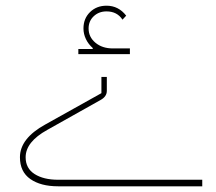

<svg xmlns="http://www.w3.org/2000/svg" viewBox="-20 -654 760 674"><path d="M184 0Q123 0 86.5 -25.5Q50 -51 50 -102Q50 -168 139 -217L336 -327V-384H355V-335Q355 -315 333 -303L146 -198Q70 -156 70 -102Q70 -63 101.5 -43Q133 -23 184 -23H690V0ZM255 -482H305L306 -485Q290 -499 281.5 -517Q273 -535 273 -554Q273 -589 296 -611.5Q319 -634 354 -634Q396 -634 423 -599L410 -585Q391 -614 354 -614Q327 -614 309 -597Q291 -580 291 -554Q291 -524 315 -504Q339 -484 376 -484H436V-464H255Z"/></svg>

Font: IBM Plex Sans Arabic Thin
Style: Regular
Weight: 100
Designer: Mike Abbink, Paul van der Laan, Pieter van Rosmalen, Wael Morcos, Khajak Apelian
Foundry: Bold Monday
Version: Version 1.101